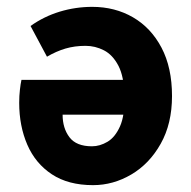

<svg xmlns="http://www.w3.org/2000/svg" viewBox="-20 -528 558 560"><path d="M251.4 12Q179.1 12 131.3 -19.6Q83.4 -51.2 59.7 -105.8Q36 -160.4 36 -228.2Q36 -248.6 38.1 -266.4Q40.1 -284.2 42.6 -295H367.7L368.8 -193.5H162.6Q162.6 -154.1 182.6 -127.7Q202.6 -101.3 248.2 -101.3Q271.4 -101.3 293.7 -114.6Q316 -127.9 330.1 -159.7Q344.2 -191.5 343 -247.8Q341.9 -304.6 325.3 -336.4Q308.6 -368.2 283.2 -381.2Q257.8 -394.3 229.4 -394.3Q198 -394.3 171 -386.4Q144 -378.4 117 -362.6L69.1 -452.2Q107.9 -479.9 154.2 -494Q200.4 -508 249 -508Q315.2 -508 367.9 -477.5Q420.6 -446.9 451.1 -388.9Q481.7 -330.8 481.7 -247.8Q481.7 -167.2 448.7 -108.7Q415.8 -50.1 363 -19.1Q310.2 12 251.4 12Z"/></svg>

Font: SourceSans3VF
Style: Regular
Weight: 200
Designer: Paul D. Hunt
Foundry: Adobe
Version: Version 3.052;hotconv 1.1.0;makeotfexe 2.6.0